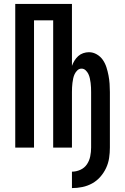

<svg xmlns="http://www.w3.org/2000/svg" viewBox="-20 -755 640 982"><path d="M348 207V123Q370 123 391 113.5Q412 104 424.5 85.5Q437 67 441.5 44.5Q446 22 446 0V-284Q446 -296 445.5 -307.5Q445 -319 443.5 -331Q442 -343 439.5 -354.5Q437 -366 432 -376.5Q427 -387 418 -395.5Q409 -404 397 -404Q385 -404 376 -395.5Q367 -387 362 -376.5Q357 -366 354.5 -354.5Q352 -343 350.5 -331Q349 -319 348.5 -307.5Q348 -296 348 -284V0H252V-651H154V0H58V-735H348V-418Q353 -432 361 -445Q369 -458 380 -468Q391 -478 405.5 -483Q420 -488 435 -488Q456 -488 475 -477Q494 -466 506 -448.5Q518 -431 524.5 -410.5Q531 -390 535 -369Q539 -348 540.5 -326.5Q542 -305 542 -284V0Q542 27 538 53.5Q534 80 522.5 104.5Q511 129 493 149.5Q475 170 451.5 183Q428 196 401.5 201.5Q375 207 348 207Z"/></svg>

Font: Iosevka Curly Medium Extended
Style: Regular
Weight: 500
Width: 7
Monospace: yes
Designer: Belleve Invis
Foundry: Belleve Invis
Version: Version 11.1.0; ttfautohint (v1.8.3)